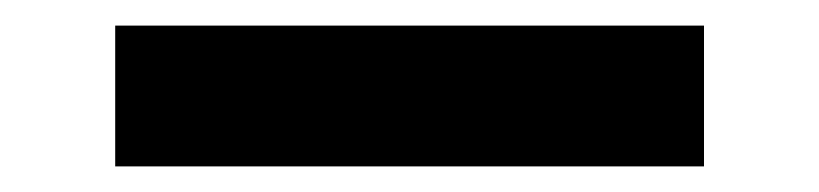

<svg xmlns="http://www.w3.org/2000/svg" viewBox="-20 20 640 150"><path d="M70 150H530V40H70Z"/></svg>

Font: CommitMonoV142 ExtLt
Style: Regular
Weight: 200
Monospace: yes
Designer: Eigil Nikolajsen
Foundry: Eigil Nikolajsen
Version: Version 1.142